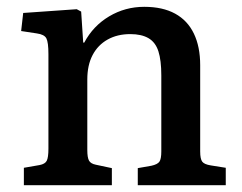

<svg xmlns="http://www.w3.org/2000/svg" viewBox="-20 -543 710 563"><path d="M50 0V-51L96 -59Q112 -62 117 -71.5Q122 -81 122 -107V-384Q122 -419 116 -430.5Q110 -442 88 -445L42 -452L48 -505L205 -516L218 -509L224 -418H227Q253 -467 300 -495Q347 -523 403 -523Q457 -523 493.5 -503Q530 -483 548.5 -444.5Q567 -406 567 -352V-99Q567 -77 573 -69Q579 -61 598 -58L642 -51V0H384V-50L424 -57Q442 -61 447.5 -69Q453 -77 453 -99V-322Q453 -366 444.5 -392.5Q436 -419 415.5 -431Q395 -443 362 -443Q324 -443 295.5 -427Q267 -411 251.5 -381.5Q236 -352 236 -310V-103Q236 -81 241 -72Q246 -63 261 -60L308 -50V0Z"/></svg>

Font: Literata 18pt Medium
Style: Regular
Weight: 500
Designer: Latin by Veronika Burian and Jose Scaglione. Greek by Irene Vlachou. Cyrillic by Vera Evstafieva.
Foundry: TypeTogether
Version: Version 3.103;gftools[0.9.29]